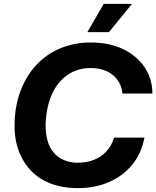

<svg xmlns="http://www.w3.org/2000/svg" viewBox="-20 -956 802 985"><path d="M380 9Q300 9 238.5 -15Q177 -39 135.5 -84Q94 -129 73 -191Q52 -253 55 -329Q58 -421 88 -496.5Q118 -572 169.5 -626Q221 -680 291.5 -709Q362 -738 446 -738Q540 -738 610.5 -704.5Q681 -671 721 -612.5Q761 -554 762 -476H608Q605 -515 583.5 -545Q562 -575 527 -591Q492 -607 446 -607Q377 -607 326 -571.5Q275 -536 246.5 -472.5Q218 -409 214 -323Q213 -273 223.5 -235.5Q234 -198 255.5 -173Q277 -148 307.5 -135Q338 -122 375 -121Q424 -121 462 -136Q500 -151 526.5 -180Q553 -209 565 -250H721Q706 -170 659 -112Q612 -54 540.5 -22.5Q469 9 380 9ZM428 -791 512 -936H657L539 -791Z"/></svg>

Font: Mona Sans ExtraLight
Style: Bold Italic
Weight: 700
Italic angle: -11.6951°
Version: Version 2.000